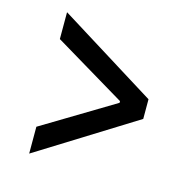

<svg xmlns="http://www.w3.org/2000/svg" viewBox="-91 -674 781 774"><g transform="rotate(15 300.0 -287.0)"><path d="M96 -104 395 -284V-291L96 -470V-582L504 -328V-246L96 8Z"/></g></svg>

Font: IBM Plex Sans Arabic Medm
Style: Regular
Weight: 500
Designer: Mike Abbink, Paul van der Laan, Pieter van Rosmalen, Wael Morcos, Khajak Apelian
Foundry: Bold Monday
Version: Version 1.005